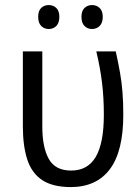

<svg xmlns="http://www.w3.org/2000/svg" viewBox="-20 -742 564 771"><path d="M263.2 9.3Q190.9 8.8 149.2 -19Q107.4 -46.9 89.6 -101.3Q71.8 -155.8 71.8 -234.9V-535.6H149.9V-233.4Q149.9 -150.9 175.8 -104Q201.7 -57.1 265.6 -57.1Q332.5 -57.1 364.7 -112.3Q397 -167.5 397 -281.7Q397 -350.6 389.6 -410.6Q382.3 -470.7 366.7 -535.6H444.8Q455.1 -489.3 461.9 -450.4Q468.8 -411.6 471.9 -371.3Q475.1 -331.1 475.1 -280.8Q475.1 -134.3 421.1 -62.5Q367.2 9.3 263.2 9.3ZM133.3 -674.3Q133.3 -698.7 145.5 -710.2Q157.7 -721.7 175.8 -721.7Q193.8 -721.7 206.1 -710Q218.3 -698.2 218.3 -674.3Q218.3 -649.9 206.1 -637.7Q193.8 -625.5 175.8 -625.5Q157.7 -625.5 145.5 -637.7Q133.3 -649.9 133.3 -674.3ZM307.1 -674.3Q307.1 -698.7 319.6 -710.2Q332 -721.7 349.6 -721.7Q367.7 -721.7 380.1 -710Q392.6 -698.2 392.6 -674.3Q392.6 -649.9 380.1 -637.7Q367.7 -625.5 349.6 -625.5Q331.5 -625.5 319.3 -637.7Q307.1 -649.9 307.1 -674.3Z"/></svg>

Font: Open Sans SemiCondensed
Style: Regular
Weight: 400
Width: 4
Designer: Monotype Design Team
Foundry: Monotype Imaging Inc.
Version: Version 3.000